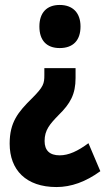

<svg xmlns="http://www.w3.org/2000/svg" viewBox="-20 -572 425 775"><path d="M305 -465C305 -521 273 -552 221 -552C169 -552 139 -521 139 -465C139 -409 168 -378 221 -378C275 -378 305 -409 305 -465ZM285 -257V-297H159V-269C159 -235 156 -222 110 -176C52 -119 19 -78 19 8C19 114 85 183 208 183C267 183 326 162 385 119L337 6C294 38 257 55 221 55C180 55 160 35 160 -3C160 -47 181 -71 217 -108C264 -154 285 -192 285 -257Z"/></svg>

Font: Noto Sans Gujarati UI ExtraCondensed ExtraBold
Style: Regular
Weight: 800
Width: 2
Designer: Jelle Bosma - Monotype Design Team, Universal Thirst
Foundry: Monotype Imaging Inc.
Version: Version 2.106